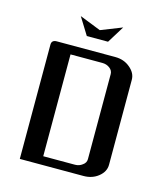

<svg xmlns="http://www.w3.org/2000/svg" viewBox="-88 -615 585 683"><g transform="rotate(15 204.0 -273.5)"><path d="M47.9 0V-420.9Q47.9 -438 66.9 -438H282.2Q314.5 -438 336.9 -418.9Q359.9 -399.9 359.9 -375V-62Q359.9 -36.6 336.9 -18.1Q314.5 0 282.2 0ZM126 -30.8H243.2Q258.3 -30.8 270 -40Q282.2 -48.3 282.2 -62V-375Q282.2 -388.2 270.5 -397Q258.8 -405.8 243.2 -405.8H126ZM126 -546.9 204.1 -516.1 282.2 -546.9 243.2 -483.9H165Z"/></g></svg>

Font: Hhenum
Style: Regular
Weight: 400
Designer: T. Christopher White
Version: Version 1.0